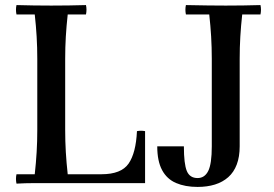

<svg xmlns="http://www.w3.org/2000/svg" viewBox="-20 -722 1081 757"><path d="M45 2Q41 -17 45 -35H117Q122 -80 124.5 -122.5Q127 -165 127 -210V-490Q127 -535 124.5 -577.5Q122 -620 117 -665H45Q41 -684 45 -702Q80 -701 114 -700.5Q148 -700 182 -700Q217 -700 251 -700.5Q285 -701 319 -702Q323 -684 319 -665H247Q242 -620 239.5 -577.5Q237 -535 237 -490V-210Q237 -165 239.5 -122.5Q242 -80 247 -35H380Q458 -35 487 -77Q516 -119 520 -205Q536 -208 552 -205V0H182Q148 0 114 0Q80 0 45 2ZM759 15Q710 15 674 -0.5Q638 -16 619 -51.5Q600 -87 600 -145H705Q705 -76 716.5 -48Q728 -20 759 -20Q787 -20 801 -48Q815 -76 815 -145V-490Q815 -535 812.5 -577.5Q810 -620 805 -665H713Q709 -684 713 -702Q763 -701 799.5 -700.5Q836 -700 870 -700Q905 -700 939 -700.5Q973 -701 1007 -702Q1011 -684 1007 -665H935Q930 -620 927.5 -577.5Q925 -535 925 -490V-145Q925 -104 913.5 -73.5Q902 -43 880 -23.5Q858 -4 827.5 5.5Q797 15 759 15Z"/></svg>

Font: Poltawski Nowy
Style: Regular
Weight: 400
Designer: Adam Pótawski, Mateusz Machalski, Borys Kosmynka, Ania Wieluska
Foundry: Capitalics.wtf
Version: Version 1.001;gftools[0.9.25]